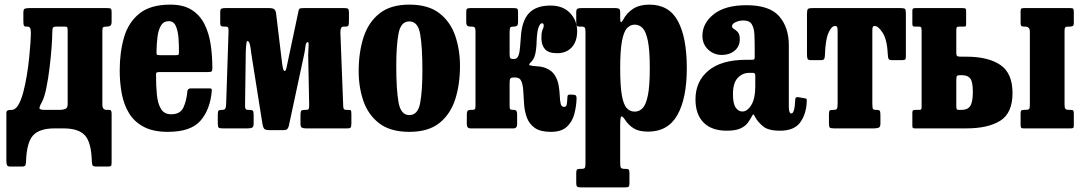

<svg xmlns="http://www.w3.org/2000/svg" viewBox="-20 -555 4676 830"><path d="M422.5 -422V-102Q422.5 -80 441.5 -80H451.5Q458.5 -80 460.5 -75.5Q462.5 -71 462.5 -64V149.5Q462.5 160.5 458.8 162.8Q455 165 443.5 165H396.5Q382.5 165 380 159.2Q377.5 153.5 377 141.5Q374.5 60 347 30Q319.5 0 254 0H216.5Q150 0 122.5 30.8Q95 61.5 92.5 144.5Q92 156 89.2 160.5Q86.5 165 73.5 165H24.5Q12 165 9.8 157.8Q7.5 150.5 7.5 139.5V-66Q7.5 -74 12 -77Q16.5 -80 30.5 -80Q46.5 -80 59 -101Q71.5 -122 80.5 -156Q89.5 -190 96 -229.5Q102.5 -269 106.2 -306.5Q110 -344 111.8 -372Q113.5 -400 113.5 -410.5Q113.5 -427.5 110.2 -433.8Q107 -440 97.5 -440H93.5Q85.5 -440 83.2 -444.5Q81 -449 81 -465V-500Q81 -514.5 86.8 -517.2Q92.5 -520 106 -520H444.5Q456 -520 459.2 -517.2Q462.5 -514.5 462.5 -503V-461Q462.5 -448 457 -444Q451.5 -440 442 -440H441.5Q429.5 -440 426 -437.2Q422.5 -434.5 422.5 -422ZM222.5 -440Q212 -440 209 -435.2Q206 -430.5 206 -414Q206 -392 203 -350.5Q200 -309 194.2 -261.8Q188.5 -214.5 180.2 -174.2Q172 -134 161.5 -114.5Q147 -89 151.8 -84.5Q156.5 -80 173 -80H238.5Q251.5 -80 262 -84Q272.5 -88 272.5 -105V-423Q272.5 -433 270.8 -436.5Q269 -440 261.5 -440Z M497.5 -250Q497.5 -330 516.5 -394.5Q535.5 -459 583.2 -497Q631 -535 716.5 -535Q773 -535 808.8 -512.2Q844.5 -489.5 864 -450.5Q883.5 -411.5 890.8 -362.2Q898 -313 898 -260.5Q898 -249.5 894.8 -246.5Q891.5 -243.5 880.5 -243.5H668.5Q659 -243.5 656.5 -240.8Q654 -238 654.5 -229Q654.5 -183.5 658.2 -145.2Q662 -107 676 -84Q690 -61 720 -61Q759 -61 772.8 -90.2Q786.5 -119.5 790 -161Q791 -173 806 -173H883.5Q892.5 -173 894.2 -170.8Q896 -168.5 895.5 -161.5Q888.5 -81 846.5 -33Q804.5 15 705.5 15Q642.5 15 601.8 -6.5Q561 -28 538.2 -65Q515.5 -102 506.5 -149.8Q497.5 -197.5 497.5 -250ZM670 -316.5H739.5Q749.5 -316.5 751.2 -318Q753 -319.5 753.5 -327.5Q754 -357.5 751.8 -389Q749.5 -420.5 740.2 -442Q731 -463.5 709.5 -463.5Q687 -463.5 675.8 -444.5Q664.5 -425.5 660.8 -395.5Q657 -365.5 656.5 -332Q656.5 -323 657.8 -319.8Q659 -316.5 670 -316.5Z M955 -440H949Q939 -440 935.5 -442.8Q932 -445.5 932 -455V-503Q932 -515 937 -517.5Q942 -520 953 -520H1144Q1160.5 -520 1166.2 -514.5Q1172 -509 1173.5 -497L1199.5 -281.5Q1201.5 -266.5 1204 -257.2Q1206.5 -248 1211 -248Q1216.5 -248 1220.5 -271.5L1269.5 -503Q1271 -513.5 1274 -516.8Q1277 -520 1291 -520H1470.5Q1481 -520 1484.8 -516.8Q1488.5 -513.5 1488.5 -502V-465Q1488.5 -449 1486 -444.5Q1483.5 -440 1473.5 -440H1465Q1450.5 -440 1451.5 -413L1463.5 -101Q1463.5 -88.5 1466.2 -84.2Q1469 -80 1477 -80H1480Q1494 -80 1496.5 -77.8Q1499 -75.5 1499 -61V-21Q1499 -8.5 1496 -4.2Q1493 0 1481 0H1303Q1291 0 1285 -3.2Q1279 -6.5 1279 -19V-56Q1279 -70.5 1281.5 -75.2Q1284 -80 1299 -80H1302Q1313 -80 1314.8 -84.5Q1316.5 -89 1316.5 -101L1312.5 -304.5Q1312 -317.5 1313 -333.5Q1314 -349.5 1314.2 -361.2Q1314.5 -373 1311 -373Q1302.5 -373 1300.8 -356.5Q1299 -340 1294.5 -318.5L1228.5 -10.5Q1226 -1.5 1221.8 3Q1217.5 7.5 1204.5 7.5H1144Q1126 7.5 1121.2 0.5Q1116.5 -6.5 1114.5 -19.5L1067 -319Q1065.5 -329.5 1063.8 -343.2Q1062 -357 1058.8 -367.2Q1055.5 -377.5 1049 -377.5Q1044.5 -377.5 1042.5 -334L1039.5 -112.5Q1038.5 -92 1041 -86Q1043.5 -80 1052 -80H1057Q1069 -80 1072.8 -76.5Q1076.5 -73 1076.5 -58V-20Q1076.5 -7 1070.2 -3.5Q1064 0 1050.5 0H943.5Q929.5 0 925.5 -3.2Q921.5 -6.5 921.5 -20V-59Q921.5 -73 924.8 -76.5Q928 -80 938.5 -80H940Q950.5 -80 953.8 -85.5Q957 -91 957.5 -102L968 -420Q968 -430 966.5 -435Q965 -440 955 -440Z M1530.5 -247.5Q1530.5 -327.5 1551.2 -392.8Q1572 -458 1620 -496.5Q1668 -535 1749.5 -535Q1831.5 -535 1879.2 -498Q1927 -461 1947.8 -400.5Q1968.5 -340 1968.5 -270Q1968.5 -190 1947.8 -125.5Q1927 -61 1879.2 -23Q1831.5 15 1749.5 15Q1668 15 1620 -21.5Q1572 -58 1551.2 -117.8Q1530.5 -177.5 1530.5 -247.5ZM1693 -270Q1693 -166 1703 -111.8Q1713 -57.5 1749.5 -57.5Q1786.5 -57.5 1796.2 -109.2Q1806 -161 1806 -250Q1806 -354.5 1796.2 -408.5Q1786.5 -462.5 1749.5 -462.5Q1713 -462.5 1703 -411Q1693 -359.5 1693 -270Z M2472.5 -129.5Q2471.5 -95.5 2462.8 -62.2Q2454 -29 2430.5 -7Q2407 15 2361 15Q2316 15 2292 -2Q2268 -19 2258 -45.8Q2248 -72.5 2245.8 -102.5Q2243.5 -132.5 2242.2 -159.2Q2241 -186 2234.2 -203Q2227.5 -220 2208.5 -220H2201.5Q2189 -220 2186 -215.2Q2183 -210.5 2183 -194V-97Q2183 -85.5 2185.8 -82.8Q2188.5 -80 2197 -80H2199Q2209.5 -80 2212.5 -75.5Q2215.5 -71 2215.5 -60V-18Q2215.5 0 2199.5 0H2014Q1998 0 1998 -18V-60Q1998 -71 2001.2 -75.5Q2004.5 -80 2015 -80H2021.5Q2029.5 -80 2032.5 -82.8Q2035.5 -85.5 2035.5 -97V-420Q2035.5 -432.5 2032 -436.2Q2028.5 -440 2022 -440H2014Q2004.5 -440 2000 -444Q1995.5 -448 1995.5 -461V-503Q1995.5 -514.5 1999 -517.2Q2002.5 -520 2013.5 -520H2201.5Q2212.5 -520 2216 -517.2Q2219.5 -514.5 2219.5 -503V-461Q2219.5 -447.5 2215 -443.8Q2210.5 -440 2201 -440H2198Q2190 -440 2186.5 -436.5Q2183 -433 2183 -416.5V-321.5Q2183 -309 2185.5 -304.5Q2188 -300 2198 -300H2202.5Q2215.5 -300 2221 -314Q2226.5 -328 2228 -349.5Q2229.5 -371 2231.5 -393.5Q2235.5 -464.5 2266.5 -497.8Q2297.5 -531 2359.5 -531Q2414.5 -531 2444.8 -498.2Q2475 -465.5 2475 -421Q2475 -375.5 2451.5 -350.2Q2428 -325 2388.5 -325Q2351 -325 2335.8 -342.5Q2320.5 -360 2320.5 -390.5Q2320.5 -410.5 2323 -419.2Q2325.5 -428 2328 -432.8Q2330.5 -437.5 2330.5 -445Q2330.5 -454.5 2322.5 -454.5Q2315.5 -454.5 2308.8 -438.5Q2302 -422.5 2300 -381Q2299 -342.5 2293.5 -319.8Q2288 -297 2272 -283Q2262.5 -274 2273.5 -271.8Q2284.5 -269.5 2304 -268.2Q2323.5 -267 2340 -260.5Q2366.5 -249.5 2378.8 -229.2Q2391 -209 2395 -185.8Q2399 -162.5 2399.8 -141.2Q2400.5 -120 2403.8 -106.5Q2407 -93 2418.5 -93Q2428.5 -93 2430.2 -104.2Q2432 -115.5 2433 -137Q2433.5 -144 2437.5 -145.2Q2441.5 -146.5 2449.5 -146L2460 -145.5Q2468.5 -144.5 2470.5 -140.5Q2472.5 -136.5 2472.5 -129.5Z M2471 -463V-501Q2471 -514 2475.8 -517Q2480.5 -520 2492.5 -520H2640.5Q2651.5 -520 2656.2 -517Q2661 -514 2661 -502.5V-475.5Q2661 -446.5 2674 -470Q2689.5 -499.5 2717.2 -517.2Q2745 -535 2787 -535Q2872.5 -535 2910.8 -463.5Q2949 -392 2949 -260.5Q2949 -129.5 2908.2 -57.8Q2867.5 14 2782 14Q2742 14 2719.5 0Q2697 -14 2681.5 -38Q2671 -53.5 2666 -51.5Q2661 -49.5 2661 -11V150.5Q2661 166 2664.5 170.5Q2668 175 2680 175H2683.5Q2694 175 2697.5 178Q2701 181 2701 192.5V236.5Q2701 249.5 2697.5 252.2Q2694 255 2681 255H2490Q2477.5 255 2474.2 251Q2471 247 2471 235V193Q2471 182.5 2473.8 178.8Q2476.5 175 2487 175H2494Q2505.5 175 2508.2 170.5Q2511 166 2511 150V-417.5Q2511 -433 2507 -436.5Q2503 -440 2496 -440H2483.5Q2476 -440 2473.5 -444.2Q2471 -448.5 2471 -463ZM2661 -260.5Q2661 -183.5 2668.2 -143Q2675.5 -102.5 2689.5 -87.5Q2703.5 -72.5 2724 -72.5Q2743.5 -72.5 2758 -87.5Q2772.5 -102.5 2780.8 -143Q2789 -183.5 2789 -260.5Q2789 -337.5 2780.8 -378Q2772.5 -418.5 2758 -433.5Q2743.5 -448.5 2724 -448.5Q2705 -448.5 2690.8 -433.5Q2676.5 -418.5 2668.8 -378Q2661 -337.5 2661 -260.5Z M2986.5 -125.5Q2986.5 -203.5 3042.8 -250Q3099 -296.5 3205.5 -296.5H3229.5Q3238 -296.5 3240.2 -298.5Q3242.5 -300.5 3242.5 -309.5V-349.5Q3242.5 -379.5 3241.2 -406.2Q3240 -433 3230 -449.8Q3220 -466.5 3193.5 -466.5Q3175.5 -466.5 3160 -459.2Q3144.5 -452 3144.5 -442Q3144.5 -434.5 3153 -429.8Q3161.5 -425 3169.8 -415.8Q3178 -406.5 3178 -385.5Q3178 -354.5 3155.8 -336Q3133.5 -317.5 3100.5 -317.5Q3066 -317.5 3041.2 -340.8Q3016.5 -364 3016.5 -400.5Q3016.5 -454.5 3065.5 -493.5Q3114.5 -532.5 3207 -532.5Q3306.5 -532.5 3348.2 -484.8Q3390 -437 3390 -359.5V-93.5Q3390 -64.5 3401 -64.5Q3415.5 -64.5 3418 -126.5Q3418.5 -136.5 3430.5 -135L3462.5 -129.5Q3467 -128.5 3467.2 -125.5Q3467.5 -122.5 3467.5 -117.5Q3466 -63.5 3440 -26.8Q3414 10 3352 10H3351.5Q3300.5 10 3277.8 -9.5Q3255 -29 3243.5 -50.5Q3240 -59 3237.2 -60.2Q3234.5 -61.5 3229.5 -51Q3223 -38.5 3212.8 -24.2Q3202.5 -10 3181.5 0Q3160.5 10 3121.5 10Q3056.5 10 3021.5 -25.2Q2986.5 -60.5 2986.5 -125.5ZM3148.5 -148Q3148.5 -107 3160.2 -90Q3172 -73 3189 -73Q3211 -73 3228 -101.2Q3245 -129.5 3245 -181V-228Q3245 -240 3235.5 -240H3218.5Q3190 -240 3169.2 -218.2Q3148.5 -196.5 3148.5 -148Z M3563.5 -20.5V-62.5Q3563.5 -74.5 3567 -77.2Q3570.5 -80 3582 -80H3584Q3594.5 -80 3597.8 -84.5Q3601 -89 3601 -107.5V-420Q3601 -434.5 3598.8 -438.5Q3596.5 -442.5 3591.5 -442.5H3589.5Q3574 -442.5 3561 -412Q3548 -381.5 3546 -315.5Q3545.5 -304 3542.5 -299.5Q3539.5 -295 3527 -295H3485.5Q3472.5 -295 3470.5 -302.2Q3468.5 -309.5 3468.5 -320.5V-493.5Q3468.5 -511 3472 -515.5Q3475.5 -520 3492.5 -520H3875Q3889.5 -520 3892.8 -515.8Q3896 -511.5 3896 -496.5V-310.5Q3896 -299.5 3892 -297.2Q3888 -295 3877 -295H3837.5Q3823.5 -295 3821 -300.8Q3818.5 -306.5 3818 -318.5Q3815 -383 3796 -412.8Q3777 -442.5 3762 -442.5H3760Q3755 -442.5 3753 -438.5Q3751 -434.5 3751 -421V-108.5Q3751 -89.5 3753.5 -84.8Q3756 -80 3766.5 -80H3768.5Q3781 -80 3783.5 -75.5Q3786 -71 3786 -55.5V-21Q3786 -6 3778.2 -3Q3770.5 0 3757 0H3586.5Q3571.5 0 3567.5 -3.2Q3563.5 -6.5 3563.5 -20.5Z M4432 -99.5V-418.5Q4432 -440 4411 -440H4407Q4398 -440 4395 -443.2Q4392 -446.5 4392 -456V-507Q4392 -515.5 4395 -517.8Q4398 -520 4406.5 -520H4608Q4617 -520 4619.5 -516.8Q4622 -513.5 4622 -504V-456Q4622 -445.5 4617.8 -442.8Q4613.5 -440 4604 -440H4600.5Q4589.5 -440 4585.8 -437.2Q4582 -434.5 4582 -423.5V-102.5Q4582 -90 4585.2 -85Q4588.5 -80 4601.5 -80H4609Q4617 -80 4619.5 -76.8Q4622 -73.5 4622 -65V-11Q4622 -3 4618.2 -1.5Q4614.5 0 4606.5 0H4404.5Q4396 0 4394 -3.5Q4392 -7 4392 -16V-65Q4392 -74 4395 -77Q4398 -80 4407 -80H4412Q4424 -80 4428 -83.2Q4432 -86.5 4432 -99.5ZM3935.5 0Q3927.5 0 3925.8 -2.5Q3924 -5 3924 -13V-69Q3924 -76.5 3927.8 -78.2Q3931.5 -80 3938 -80H3953Q3961 -80 3962.5 -83Q3964 -86 3964 -93.5V-423Q3964 -432.5 3962.2 -436.2Q3960.5 -440 3951 -440H3936.5Q3929 -440 3926.5 -442Q3924 -444 3924 -452V-508Q3924 -516 3927 -518Q3930 -520 3937.5 -520H4141Q4151 -520 4153.8 -518Q4156.5 -516 4156.5 -505V-454.5Q4156.5 -444 4155.2 -442Q4154 -440 4143.5 -440H4126.5Q4118.5 -440 4116.2 -436.8Q4114 -433.5 4114 -425V-326.5Q4114 -315 4118 -312.5Q4122 -310 4133.5 -310H4157Q4251.5 -310 4304.2 -274.5Q4357 -239 4357 -152.5Q4357 -66.5 4304.2 -33.2Q4251.5 0 4157 0ZM4138 -80Q4163 -80 4174.2 -96.8Q4185.5 -113.5 4185.5 -157.5Q4185.5 -202 4174.2 -216Q4163 -230 4138 -230H4128.5Q4119.5 -230 4116.8 -226.2Q4114 -222.5 4114 -207.5V-98Q4114 -86 4115.8 -83Q4117.5 -80 4125.5 -80Z"/></svg>

Font: Besley* Condensed
Style: Bold
Weight: 700
Width: 3
Designer: Owen Earl
Foundry: indestructible type*
Version: Version 3.000; ttfautohint (v1.8.3)